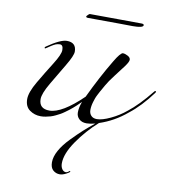

<svg xmlns="http://www.w3.org/2000/svg" viewBox="-103 -732 1035 1162"><g transform="rotate(10 415.0 -150.5)"><path d="M354 -644Q412 -644 526 -643Q640 -642 671 -642Q687 -642 687 -634Q687 -617 622 -617Q602 -617 535 -618Q468 -619 347 -619Q335 -619 335 -626Q335 -628 343 -636Q351 -644 354 -644ZM502 3Q470 11 449 11Q420 11 403 -5Q386 -21 386 -45Q386 -76 400 -112Q399 -111 387.5 -100Q376 -89 371.5 -84.5Q367 -80 353.5 -68.5Q340 -57 332 -51Q324 -45 309.5 -34.5Q295 -24 284 -18Q273 -12 257.5 -4.5Q242 3 228.5 7Q215 11 199 14Q183 17 168 17Q130 17 100 -4.5Q70 -26 70 -72Q70 -113 109.5 -180.5Q149 -248 188.5 -310.5Q228 -373 228 -400Q228 -432 208 -432Q201 -432 194 -430.5Q187 -429 182 -427Q177 -425 169 -420.5Q161 -416 158 -414Q155 -412 146 -406Q137 -400 134 -398Q125 -392 124 -392Q120 -392 120 -396Q120 -400 126 -404Q207 -460 246 -460Q304 -460 304 -404Q304 -379 265.5 -315Q227 -251 188.5 -185Q150 -119 150 -86Q150 -26 214 -26Q291 -26 416 -147Q478 -278 543 -386Q578 -445 593 -445Q605 -445 622.5 -436Q640 -427 640 -413Q640 -400 619 -371.5Q598 -343 566.5 -302.5Q535 -262 519 -233Q517 -229 508 -213.5Q499 -198 495.5 -191.5Q492 -185 484.5 -170.5Q477 -156 473.5 -146Q470 -136 466 -123Q462 -110 460 -97.5Q458 -85 458 -73Q458 -52 470.5 -38.5Q483 -25 506 -25Q538 -25 589 -49Q640 -73 682 -108Q744 -156 818 -248Q822 -254 826 -254Q830 -254 830 -250Q830 -248 828 -244Q760 -152 690 -98Q614 -34 523 -4Q452 59 398 137.5Q344 216 344 275Q344 296 353.5 310Q363 324 378 324Q385 324 392 318Q399 312 400 312Q403 312 403 315Q403 321 381 332Q359 343 343 343Q319 343 301.5 327.5Q284 312 284 279Q284 245 305.5 206Q327 167 367 126Q407 85 434 60.5Q461 36 502 3Z"/></g></svg>

Font: Miama Nueva
Style: Medium
Weight: 400
Italic angle: -28°
Version: Version 1.0